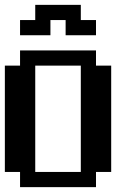

<svg xmlns="http://www.w3.org/2000/svg" viewBox="-20 -770 540 790"><path d="M62.5 -687.5H125V-750H312.5V-687.5H375V-625H250V-687.5H187.5V-625H62.5ZM0 -500H62.5V-562.5H375V-500H437.5V-62.5H375V0H62.5V-62.5H0ZM125 -500V-62.5H312.5V-500Z"/></svg>

Font: NeoDunggeunmo Code
Style: Regular
Weight: 400
Monospace: yes
Version: Version 1.600